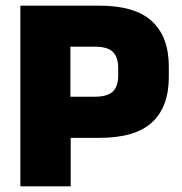

<svg xmlns="http://www.w3.org/2000/svg" viewBox="-20 -659 642 679"><path d="M332 -171.5H174V-317H315Q359.5 -317 378.8 -335Q398 -353 398 -392.5V-418Q398 -457.5 378.8 -475.8Q359.5 -494 315 -494H174V-639H331Q458 -639 517.5 -583.8Q577 -528.5 577 -423.5V-386.5Q577 -281 517.5 -226.2Q458 -171.5 332 -171.5ZM230 0H52V-639H229V-276.5L230 -194Z"/></svg>

Font: Anek Devanagari Medium ExtraBold
Style: Regular
Weight: 800
Version: Version 1.003